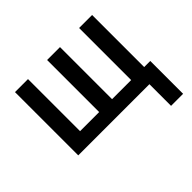

<svg xmlns="http://www.w3.org/2000/svg" viewBox="-158 -729 1116 1116"><g transform="rotate(-45 400.0 -171.0)"><path d="M668 178V0H83V-520H190V-92H347V-520H453V-92H610V-520H717V-92H767V178Z"/></g></svg>

Font: Iosevka Aile Semibold
Style: Regular
Weight: 600
Designer: Belleve Invis
Foundry: Belleve Invis
Version: Version 31.1.0; ttfautohint (v1.8.4)